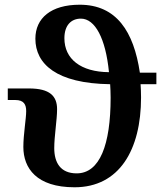

<svg xmlns="http://www.w3.org/2000/svg" viewBox="-20 -784 697 814"><path d="M296 10C486 10 578 -149 578 -371C578 -392 577 -412 576 -427H643V-476H573C547 -650 474 -764 318 -764C196 -764 130 -707 130 -620C130 -513 219 -430 447 -427C448 -414 449 -388 449 -370C449 -170 403 -49 305 -49C236 -49 210 -95 210 -156C210 -207 222 -276 222 -321C222 -377 191 -409 103 -409H13V-360H45C81 -360 91 -341 91 -313C91 -281 79 -214 79 -161C79 -71 135 10 296 10ZM442 -478C322 -479 253 -534 253 -622C253 -676 281 -705 323 -705C383 -705 428 -621 442 -478Z"/></svg>

Font: Noto Serif Semi
Style: Regular
Weight: 600
Designer: Monotype Design Team
Foundry: Monotype Imaging Inc.
Version: Version 1.002